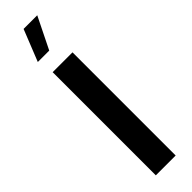

<svg xmlns="http://www.w3.org/2000/svg" viewBox="-337 -983 971 971"><g transform="rotate(-45 148.5 -498.0)"><path d="M129.1 -996.5 61.6 -827.3H143.3L226.8 -996.5ZM220.2 0V-737.8H78.3V0Z"/></g></svg>

Font: Estedad VF
Style: Regular
Weight: 100
Designer: Amin Abedi
Version: Version 7.3